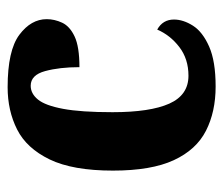

<svg xmlns="http://www.w3.org/2000/svg" viewBox="-62 -528 599 516"><g transform="rotate(-90 238.0 -269.5)"><path d="M264 10Q196 10 145 -16Q94 -42 66 -102.5Q38 -163 38 -266Q38 -374 68 -436Q98 -498 148.5 -523.5Q199 -549 262 -549Q361 -549 403 -517.5Q445 -486 445 -444Q445 -423 435.5 -402.5Q426 -382 398.5 -369Q371 -356 316 -356Q316 -409 305.5 -448Q295 -487 266 -487Q245 -487 229 -467.5Q213 -448 204 -400Q195 -352 195 -267Q195 -166 218 -114.5Q241 -63 293 -63Q338 -63 370 -87.5Q402 -112 417 -147Q444 -132 444 -102Q444 -77 427.5 -51Q411 -25 371.5 -7.5Q332 10 264 10Z"/></g></svg>

Font: Noto Serif Tamil Condensed ExtraBold
Style: Regular
Weight: 800
Width: 3
Designer: Indian Type Foundry, Tom Grace, and the Monotype Design Team
Foundry: Monotype Imaging Inc.
Version: Version 2.004; ttfautohint (v1.8.4.7-5d5b)